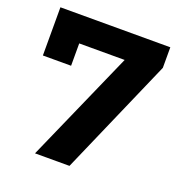

<svg xmlns="http://www.w3.org/2000/svg" viewBox="-127 -811 873 921"><g transform="rotate(20 310.0 -350.0)"><path d="M26 -700V-454H170V-568H402L151 0H327L587 -595V-700Z"/></g></svg>

Font: Montserrat Lite
Style: Bold
Weight: 700
Designer: Julieta Ulanovsky
Foundry: Julieta Ulanovsky
Version: Version 7.200;PS 007.200;hotconv 1.0.88;makeotf.lib2.5.64775